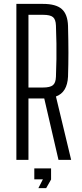

<svg xmlns="http://www.w3.org/2000/svg" viewBox="-20 -820 421 985"><path d="M64 0V-800H201Q267 -800 297 -773.5Q327 -747 329 -687Q331 -609 331 -549.5Q331 -490 329 -427Q325 -346 267 -325L345 0H280L207 -315H126V0ZM126 -371H200Q237 -371 251.5 -383Q266 -395 267 -426Q269 -476 269.5 -516.5Q270 -557 269.5 -597.5Q269 -638 267 -689Q266 -720 252 -732Q238 -744 201 -744H126ZM156 100V44H242V101L217 145H177L200 100Z"/></svg>

Font: Big Shoulders Text Light
Style: Regular
Weight: 300
Designer: Patric King
Foundry: XO Type Co
Version: Version 1.000; ttfautohint (v1.8.2)